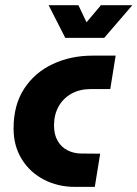

<svg xmlns="http://www.w3.org/2000/svg" viewBox="-20 -730 537 750"><path d="M272.3 0Q205.3 0 150.8 -28.7Q96.3 -57.3 64.7 -108.8Q33 -160.3 33 -228Q33 -320.3 74.5 -383.7Q116 -447 186.2 -479.8Q256.3 -512.7 341.7 -512.7H431.7L410.7 -382H333Q291.3 -382 259 -364Q226.7 -346 208.8 -314Q191 -282 191 -240Q191 -204.3 205.2 -179.8Q219.3 -155.3 243.5 -143Q267.7 -130.7 296.3 -130.3L371.3 -129.7L350.3 0ZM235 -582 170 -709.7H286.3L318 -643L374.3 -709.7H497L387 -582Z"/></svg>

Font: MuseoModerno Thin
Style: Italic
Weight: 100
Italic angle: -9°
Designer: Pablo Cosgaya, Héctor Gatti, Marcela Romero, and the Authors of The MuseoModerno Project.
Foundry: Omnibus-Type Team
Version: Version 1.003